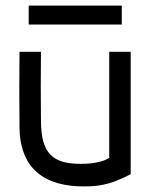

<svg xmlns="http://www.w3.org/2000/svg" viewBox="-20 -656 543 689"><path d="M372 -470V-90C354 -77 319 -68 270 -68C169 -68 128 -105 127 -220C126 -305 126 -385 127 -470H50C49 -375 49 -294 50 -199C51 -78 111 13 282 13C351 13 391 -1 449 -31V-470ZM83 -568H417V-636H83Z"/></svg>

Font: Kreadon Medium
Style: Regular
Weight: 500
Designer: kohakuno
Foundry: StudioGnu
Version: Version 1.000;Glyphs 3.1.2 (3151)